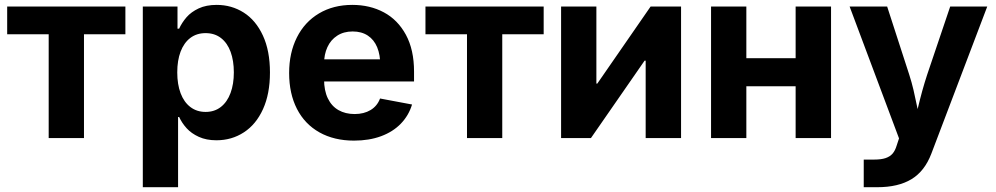

<svg xmlns="http://www.w3.org/2000/svg" viewBox="-20 -573 4134 797"><path d="M182.1 -430.7H9.8V-545.9H500.5V-430.7H328.6V0H182.1Z M572.8 -545.9H716.8V-454.1H723.6Q735.4 -479.5 754.4 -501.5Q773.4 -523.4 804.7 -538.1Q835.9 -552.7 879.4 -552.7Q941.4 -552.7 991.7 -520.8Q1042 -488.8 1071.3 -425.5Q1100.6 -362.3 1100.6 -272Q1100.6 -183.6 1071.8 -120.1Q1043 -56.6 992.4 -23.7Q941.9 9.3 878.4 9.3Q836.4 9.3 805.4 -4.9Q774.4 -19 754.9 -40.5Q735.4 -62 723.6 -87.4H719.2V204.1H572.8ZM950.7 -272.5Q950.7 -320.8 937.3 -357.7Q923.8 -394.5 897.5 -415Q871.1 -435.5 833.5 -435.5Q796.4 -435.5 770 -415.5Q743.7 -395.5 729.7 -358.9Q715.8 -322.3 715.8 -272.5Q715.8 -223.1 729.7 -186Q743.7 -148.9 770.3 -128.7Q796.9 -108.4 833.5 -108.4Q870.6 -108.4 897 -129.2Q923.3 -149.9 937 -187Q950.7 -224.1 950.7 -272.5Z M1180.2 -270Q1180.2 -353.5 1212.4 -417.7Q1244.6 -481.9 1304.2 -517.3Q1363.8 -552.7 1442.4 -552.7Q1515.6 -552.7 1573.5 -521.7Q1631.3 -490.7 1665 -428.5Q1698.7 -366.2 1698.7 -275.9V-234.9H1240.2V-326.7H1627L1558.6 -302.2Q1558.6 -345.2 1545.7 -376.7Q1532.7 -408.2 1506.8 -425.3Q1481 -442.4 1443.8 -442.4Q1406.7 -442.4 1379.9 -425Q1353 -407.7 1339.1 -377.4Q1325.2 -347.2 1325.2 -308.6V-243.7Q1325.2 -197.3 1340.8 -164.8Q1356.4 -132.3 1385 -116Q1413.6 -99.6 1452.1 -99.6Q1490.7 -99.6 1518.3 -116.2Q1545.9 -132.8 1557.6 -164.1L1690.4 -139.2Q1676.8 -93.8 1644 -59.8Q1611.3 -25.9 1561.8 -7.6Q1512.2 10.7 1449.7 10.7Q1367.2 10.7 1306.2 -23.4Q1245.1 -57.6 1212.6 -121.1Q1180.2 -184.6 1180.2 -270Z M1918.5 -430.7H1746.1V-545.9H2236.8V-430.7H2064.9V0H1918.5Z M2660.2 0V-321.3H2655.8L2433.1 0H2309.1V-545.9H2455.6V-226.1H2459.5L2680.7 -545.9H2807.1V0Z M3323.7 -214.8H3037.1V-331.5H3323.7ZM3078.1 0H2931.6V-545.9H3078.1ZM3429.7 0H3282.7V-545.9H3429.7Z M3565.4 89.4H3609.4Q3637.7 89.4 3656 83.3Q3674.3 77.1 3685.1 64.7Q3695.8 52.2 3702.1 31.2L3711.9 1.5L3506.8 -545.9H3662.6L3754.4 -262.7Q3764.6 -231 3772 -199.5Q3779.3 -168 3789.6 -118.2Q3796.4 -83.5 3805.7 -43H3771.5Q3780.3 -81.5 3789.1 -120.1Q3798.8 -161.1 3808.3 -195.6Q3817.9 -230 3828.6 -262.7L3924.3 -545.9H4078.1L3846.2 64.5Q3818.4 137.7 3763.4 170.9Q3708.5 204.1 3621.6 204.1H3565.4Z"/></svg>

Font: Inter RS Variable
Style: Regular
Weight: 400
Designer: Rasmus Andersson (customised by Maria Ramos and Noel Pretorius)
Foundry: rsms
Version: Version 3.001;Glyphs 3.2.3 (3260)